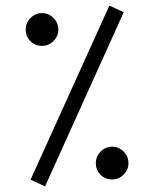

<svg xmlns="http://www.w3.org/2000/svg" viewBox="-20 -663 544 678"><path d="M366.2 -643.1 417 -620.1 139.2 -4.9 87.9 -28.3ZM70.8 -558.6Q70.8 -582.5 87.9 -599.6Q105 -616.7 128.4 -616.7Q151.9 -616.7 168.9 -599.6Q186 -582.5 186 -558.6Q186 -535.2 168.9 -518.1Q151.9 -501 128.4 -501Q104.5 -501 87.6 -517.3Q70.8 -533.7 70.8 -558.6ZM318.4 -86.9Q318.4 -110.8 335.4 -127.9Q352.5 -145 376 -145Q399.4 -145 416.5 -127.9Q433.6 -110.8 433.6 -86.9Q433.6 -63.5 416.5 -46.4Q399.4 -29.3 376 -29.3Q352.1 -29.3 335.2 -45.7Q318.4 -62 318.4 -86.9Z"/></svg>

Font: Vazir Light FD
Style: Light-FD
Weight: 300
Designer: Saber Rastikerdar
Foundry: Saber Rastikerdar
Version: Version 30.1.0